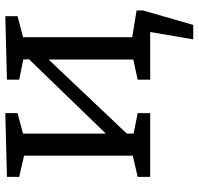

<svg xmlns="http://www.w3.org/2000/svg" viewBox="-32 -540 730 705"><g transform="rotate(-90 332.5 -187.0)"><path d="M549 -467V-66L647 -50V-26L594 158H541L568 0H393V-46L467 -62V-373L195 -86V-61L270 -46V0H36V-46L114 -64V-463L36 -481V-526L270 -532V-487L195 -467V-163L468 -445L467 -466L393 -481V-526L626 -532V-487Z"/></g></svg>

Font: Bitter Pro
Style: Regular
Weight: 400
Designer: Sol Matas, and Bitter project Authors
Foundry: Sol Matas
Version: Version 1.010